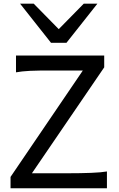

<svg xmlns="http://www.w3.org/2000/svg" viewBox="-20 -1011 641 1031"><path d="M539.6 -649.4 151.4 -80.6H341.8Q413.6 -80.6 469.2 -82.8Q524.9 -85 554.2 -90.3V0H36.6V-61L424.8 -632.3H258.8Q222.7 -632.3 193.6 -632.1Q164.6 -631.8 141.1 -630.6Q117.7 -629.4 99.1 -627.4Q80.6 -625.5 65.9 -622.6V-712.9H539.6ZM161.1 -991.2 295.4 -854.5 429.7 -991.2H502.9L336.9 -781.2H253.9L87.9 -991.2Z"/></svg>

Font: Andika Viet
Style: Regular
Weight: 400
Designer: Victor Gaultney, Annie Olsen, Julie Remington, Don Collingsworth, Eric Hays, Becca Hirsbrunner
Foundry: SIL International
Version: Version 5.000